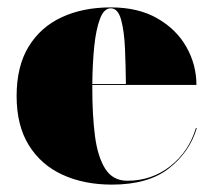

<svg xmlns="http://www.w3.org/2000/svg" viewBox="-20 -490 578 520"><path d="M513 -143Q493.5 -78 437.5 -34Q381.5 10 283 10Q207.5 10 149.2 -16.8Q91 -43.5 58 -96.8Q25 -150 25 -230Q25 -310 57.2 -363.2Q89.5 -416.5 147 -443.2Q204.5 -470 280 -470Q354.5 -470 406.2 -440.2Q458 -410.5 485 -362.5Q512 -314.5 512 -260H230Q230 -255 230 -250Q230 -178 237.2 -121.8Q244.5 -65.5 265 -33Q285.5 -0.5 325 -0.5Q391 -0.5 441.2 -40Q491.5 -79.5 510.5 -143ZM280 -467.5Q261.5 -467.5 250.8 -439Q240 -410.5 235.2 -363.8Q230.5 -317 230 -262.5H321Q320.5 -311.5 318.5 -358.5Q316.5 -405.5 308 -436.5Q299.5 -467.5 280 -467.5Z"/></svg>

Font: Bodoni* 72pt Fatface
Style: Regular
Weight: 900
Version: Version 2.3